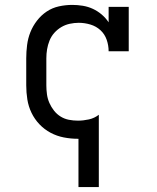

<svg xmlns="http://www.w3.org/2000/svg" viewBox="-20 -558 640 783"><path d="M300 205V8Q299 8 298.5 8Q298 8 298 8Q269 8 240.5 2.5Q212 -3 186.5 -16.5Q161 -30 141 -51Q121 -72 108.5 -98Q96 -124 91.5 -152.5Q87 -181 87 -210V-320Q87 -347 90.5 -374.5Q94 -402 104 -427Q114 -452 131 -474Q148 -496 170.5 -511Q193 -526 220 -532Q247 -538 275 -538Q296 -538 317.5 -534.5Q339 -531 358.5 -522Q378 -513 394.5 -499Q411 -485 423 -467V-530H505V-349H423Q423 -373 415 -396Q407 -419 389.5 -435Q372 -451 348.5 -458Q325 -465 301 -465Q283 -465 264.5 -461Q246 -457 230 -447.5Q214 -438 201.5 -424Q189 -410 182 -392.5Q175 -375 172 -357Q169 -339 169 -320V-210Q169 -192 171.5 -173.5Q174 -155 181.5 -138Q189 -121 200.5 -106.5Q212 -92 227.5 -82.5Q243 -73 261 -69.5Q279 -66 298 -66Q320 -66 342.5 -71Q365 -76 383 -90V205Z"/></svg>

Font: Iosevka Curly Slab Extended
Style: Regular
Weight: 400
Width: 7
Monospace: yes
Designer: Belleve Invis
Foundry: Belleve Invis
Version: Version 11.1.0; ttfautohint (v1.8.3)